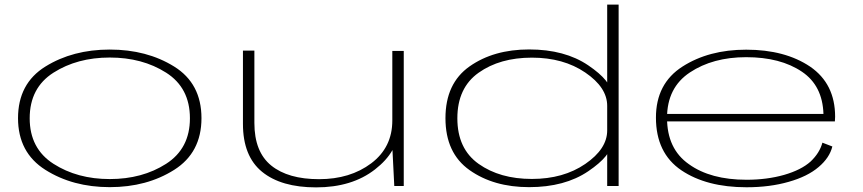

<svg xmlns="http://www.w3.org/2000/svg" viewBox="-20 -805 3736 831"><path d="M455 5Q615.5 5 733.8 -69.8Q852 -144.5 852 -293.5Q852 -443.5 733.8 -517Q615.5 -590.5 455 -590.5Q295 -590.5 176.5 -517Q58 -443.5 58 -293.5Q58 -144.5 176.5 -69.8Q295 5 455 5ZM455 -30Q314.5 -30 211.5 -96Q108.5 -162 108.5 -293Q108.5 -425 211.5 -490.5Q314.5 -556 455 -556Q596 -556 699 -490.5Q802 -425 802 -293Q802 -162 699 -96Q596 -30 455 -30Z M1686.5 0H1727.5V-584.5H1678V-168.5ZM1081 -586H1031.5V-269Q1031.5 -129 1114.2 -61.5Q1197 6 1348 6Q1503.5 6 1603.2 -71.8Q1703 -149.5 1703 -247L1678 -283.5Q1678 -167 1586.8 -98.2Q1495.5 -29.5 1361 -29.5Q1227 -29.5 1154 -88.5Q1081 -147.5 1081 -273Z M2608 0H2657.5V-785H2608V-168ZM2270 5Q2424.5 5 2526 -63.8Q2627.5 -132.5 2627.5 -189.5L2608 -240.5Q2608 -160.5 2513.2 -95.5Q2418.5 -30.5 2282 -30.5Q2143.5 -30.5 2051.5 -95.8Q1959.5 -161 1959.5 -293Q1959.5 -425 2051.5 -490.2Q2143.5 -555.5 2282 -555.5Q2418.5 -555.5 2513.2 -491Q2608 -426.5 2608 -347L2627.5 -396.5Q2627.5 -453.5 2526 -522.2Q2424.5 -591 2270 -591Q2116.5 -591 2012.2 -517.5Q1908 -444 1908 -293.5Q1908 -142.5 2012.2 -68.8Q2116.5 5 2270 5Z M3211 5.5V-27Q3055 -27 2961.5 -94.5Q2867 -160.5 2867 -295Q2867 -426 2966 -491.5Q3065.5 -557.5 3209.5 -557.5Q3358 -557.5 3451 -494.5Q3540 -434.5 3544 -312H2858V-279.5H3593.5Q3594.5 -290 3594.5 -300Q3594.5 -442.5 3486.5 -516.5Q3377.5 -590 3209.5 -590Q3048 -590 2934 -517Q2819 -443.5 2819 -296Q2819 -142.5 2929 -68Q3038 5.5 3211 5.5ZM3211 -27V5.5Q3312 5.5 3393.5 -18Q3475 -41 3523 -82Q3570.5 -122 3582.5 -171L3539.5 -187.5Q3527.5 -143 3488.5 -106Q3448 -69.5 3373.5 -48Q3299.5 -27 3211 -27Z"/></svg>

Font: Anybody ExtraExpanded ExtraLight
Style: Regular
Weight: 250
Width: 8
Version: Version 1.113;gftools[0.9.25]